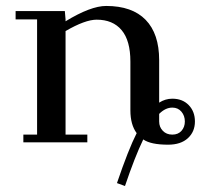

<svg xmlns="http://www.w3.org/2000/svg" viewBox="-20 -476 692 642"><path d="M32.2 -411.1V-439H196.8L199.2 -411.1V-404.8Q283.2 -456.1 335 -456.1Q421.9 -456.1 467 -409.7Q512.2 -363.3 512.2 -274.9V-132.8Q532.7 -146 556.2 -146Q590.3 -146 611.1 -124.5Q631.8 -103 631.8 -69.8Q631.8 -35.6 608.2 -13.9Q584.5 7.8 542 7.8Q483.9 7.8 459 -9.8Q430.7 48.8 397.9 146L371.1 136.2Q409.2 23.9 437 -30.8Q416 -59.1 416 -106.9V-270Q416 -340.3 386.7 -375.2Q357.4 -410.2 303.2 -410.2Q264.6 -410.2 199.2 -372.1V-25.9H272V0H58.1V-25.9H104V-411.1ZM512.2 -69.8Q512.2 -51.3 524.4 -38.6Q536.6 -25.9 556.2 -25.9Q575.7 -25.9 586.9 -38.6Q598.1 -51.3 598.1 -69.8Q598.1 -88.9 586.7 -102.5Q575.2 -116.2 556.2 -116.2Q533.2 -116.2 512.2 -95.2Z"/></svg>

Font: Dehuti Alt
Style: Bold
Weight: 700
Version: Version 1.2